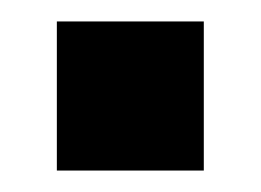

<svg xmlns="http://www.w3.org/2000/svg" viewBox="-20 -436 243 179"><path d="M170 -277H33V-416H170Z"/></svg>

Font: Non Bureau Extended
Style: Bold
Weight: 700
Width: 7
Designer: Jona Saucedo
Foundry: Non Foundry
Version: Version 1.000; ttfautohint (v1.8.4)